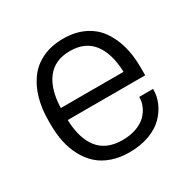

<svg xmlns="http://www.w3.org/2000/svg" viewBox="-129 -667 802 805"><g transform="rotate(-30 272.0 -265.0)"><path d="M495.1 -235.8H120.1Q122.6 -146 161.4 -96.9Q200.2 -47.9 277.8 -47.9Q315.9 -47.9 345.7 -58.8Q375.5 -69.8 393.1 -87.6Q410.6 -105.5 419.4 -126.5Q428.2 -147.5 428.2 -169.9H495.1V-166Q495.1 -134.3 481.7 -103.5Q468.3 -72.8 442.6 -46.6Q417 -20.5 374.3 -4.6Q331.5 11.2 277.8 11.2Q231 11.2 192.6 -2.2Q154.3 -15.6 127.9 -39.6Q101.6 -63.5 83.5 -97.2Q65.4 -130.9 57.1 -169.9Q48.8 -209 48.8 -253.9V-275.9Q48.8 -332 62.3 -379.4Q75.7 -426.8 102.5 -463.4Q129.4 -500 172.9 -520.5Q216.3 -541 272.9 -541Q329.6 -541 372.8 -520.5Q416 -500 442.4 -463.4Q468.8 -426.8 481.9 -379.4Q495.1 -332 495.1 -275.9ZM272 -481.9Q198.7 -481.9 160.6 -432.4Q122.6 -382.8 120.1 -293.9H423.8Q420.9 -383.3 383.3 -432.6Q345.7 -481.9 272 -481.9Z"/></g></svg>

Font: Cooper Hewitt
Style: Book
Weight: 705
Designer: Village Type and Design LLC
Foundry: Cooper Hewitt Smithsonian Design Museum
Version: 1.000